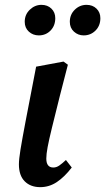

<svg xmlns="http://www.w3.org/2000/svg" viewBox="-20 -758 434 792"><path d="M146 14Q106 14 82 -10Q58 -34 58 -80Q58 -101 64.5 -141Q71 -181 86 -260L129 -483L242 -504L260 -491L227 -363Q207 -283 194.5 -232Q182 -181 176.5 -151.5Q171 -122 171 -104Q171 -67 200 -67Q213 -67 225 -75.5Q237 -84 252 -98L276 -67Q246 -28 214.5 -7Q183 14 146 14ZM140 -612Q116 -612 99 -627.5Q82 -643 82 -668Q82 -698 103 -718Q124 -738 151 -738Q176 -738 192 -722.5Q208 -707 208 -683Q208 -652 188.5 -632Q169 -612 140 -612ZM325 -612Q302 -612 285 -627.5Q268 -643 268 -668Q268 -698 288.5 -718Q309 -738 337 -738Q362 -738 378 -722.5Q394 -707 394 -683Q394 -652 374 -632Q354 -612 325 -612Z"/></svg>

Font: Source Serif 4 SmText Semibold
Style: Italic
Weight: 600
Italic angle: -12°
Designer: Frank Grießhammer
Foundry: Adobe
Version: Version 4.005;hotconv 1.1.0;makeotfexe 2.6.0